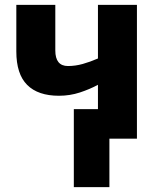

<svg xmlns="http://www.w3.org/2000/svg" viewBox="-20 -569 647 788"><path d="M542 -549V0H429V199H283V-121H382V-221Q349 -203 308 -189.5Q267 -176 222 -176Q136 -176 91.5 -220.5Q47 -265 47 -358V-549H207V-362Q207 -298 259 -298Q289 -298 319.5 -306.5Q350 -315 382 -329V-549Z"/></svg>

Font: Noto Sans SemiCondensed ExtraBold
Style: Regular
Weight: 800
Width: 4
Designer: Monotype Design Team
Foundry: Monotype Imaging Inc.
Version: Version 2.013; ttfautohint (v1.8.4.7-5d5b)